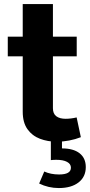

<svg xmlns="http://www.w3.org/2000/svg" viewBox="-20 -698 446 953"><path d="M405.8 131.3Q405.8 86.9 375 62.7Q344.2 38.6 287.6 38.6V-0.5H232.4V96.7Q239.3 95.7 246.1 95.5Q252.9 95.2 259.8 95.2Q293.5 95.2 312.7 105.5Q332 115.7 332 134.3Q332 168 273.4 168Q231.4 168 199.7 153.3L174.3 212.9Q220.2 235.4 272 235.4Q334 235.4 369.9 207.5Q405.8 179.7 405.8 131.3ZM360.4 -115.2Q346.7 -111.8 332.5 -110.1Q318.4 -108.4 305.7 -108.4Q275.9 -108.4 259.3 -121.1Q242.7 -133.8 242.7 -160.6V-677.7H92.8V-143.6Q92.8 -89.8 116.2 -56.9Q139.6 -23.9 178.2 -9.3Q216.8 5.4 261.7 5.4Q292 5.4 323 -0.5Q354 -6.3 381.3 -17.1ZM18.6 -418.5H360.8V-516.1H18.6Z"/></svg>

Font: Estedad-FD-VF Thin
Style: Regular
Weight: 100
Designer: Amin Abedi
Version: Version 5.0